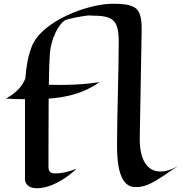

<svg xmlns="http://www.w3.org/2000/svg" viewBox="-20 -973 968 1022"><path d="M928 -90C895 -70 863 -60 834 -60C768 -60 721 -116 724 -244L734 -806C734 -842 736 -910 697 -933C696 -933 694 -934 693 -935C663 -952 617 -953 579 -953C448 -953 201 -861 149 -725C129 -675 119 -615 115 -555C94 -505 63 -479 12 -448C50 -446 83 -445 113 -445V-19C113 7 134 29 175 29C250 29 329 -20 388 -75C353 -62 315 -50 275 -50C251 -50 238 -56 238 -87C238 -110 238 -290 239 -448C334 -455 426 -476 510 -536C510 -536 427 -521 303 -521C283 -521 262 -521 240 -522C241 -595 243 -655 245 -682C251 -772 294 -844 324 -864C336 -872 429 -891 461 -891H462C462 -890 461 -890 461 -890C576 -890 612 -874 612 -751C612 -590 603 -370 603 -195C603 -17 651 23 702 23C760 23 798 0 928 -90Z"/></svg>

Font: Eagle Lake
Style: Regular
Weight: 400
Designer: Astigmatic (AOETI)
Foundry: Astigmatic (AOETI)
Version: Version 1.000